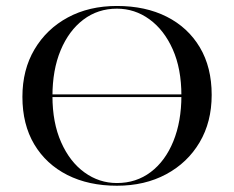

<svg xmlns="http://www.w3.org/2000/svg" viewBox="-20 -602 773 634"><path d="M99.2 -281.5V-290.3H633.9V-281.5ZM366.1 11.3Q272.6 11.3 202.4 -24.2Q132.3 -59.7 93.1 -125.4Q54 -191.1 54 -282.3Q54 -371.8 94 -439.1Q133.9 -506.5 204 -544.4Q274.2 -582.3 366.1 -582.3Q460.5 -582.3 530.6 -546.8Q600.8 -511.3 639.9 -445.6Q679 -379.8 679 -288.7Q679 -199.2 639.1 -131.9Q599.2 -64.5 528.6 -26.6Q458.1 11.3 366.1 11.3ZM366.1 2.4Q429.8 2.4 477.8 -33.9Q525.8 -70.2 552.4 -135.5Q579 -200.8 579 -286.3Q579 -375 550.4 -439.1Q521.8 -503.2 473.4 -538.3Q425 -573.4 366.1 -573.4Q303.2 -573.4 255.2 -537.1Q207.3 -500.8 180.2 -435.9Q153.2 -371 153.2 -284.7Q153.2 -196.8 181.9 -132.3Q210.5 -67.7 258.9 -32.7Q307.3 2.4 366.1 2.4Z"/></svg>

Font: Playfair 144pt SemiExpanded Medium
Style: Regular
Weight: 500
Width: 6
Designer: Claus Eggers Sørensen
Foundry: Claus Eggers Sørensen
Version: Version 2.203